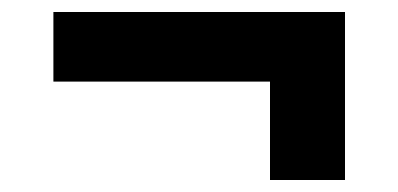

<svg xmlns="http://www.w3.org/2000/svg" viewBox="-20 -426 664 320"><path d="M69 -290V-406H555V-126H430V-290Z"/></svg>

Font: CBA Beacon Sans Extra Bold
Style: Regular
Weight: 800
Designer: Wei Huang
Foundry: Wei Huang
Version: Version 1.002